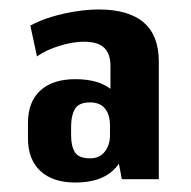

<svg xmlns="http://www.w3.org/2000/svg" viewBox="-20 -738 402 405"><path d="M213 -486V-599Q213 -624 200 -637Q187 -650 157 -650Q134 -650 106 -641.5Q78 -633 58 -619L44 -684Q64 -695 89 -702.5Q114 -710 140 -714Q166 -718 188 -718Q315 -718 315 -608V-360H237ZM139 -353Q91 -353 65 -377.5Q39 -402 39 -446V-479Q39 -523 65 -547Q91 -571 139 -571Q190 -571 217.5 -547Q245 -523 245 -480V-446Q245 -402 217.5 -377.5Q190 -353 139 -353ZM170 -404Q190 -404 201 -418Q212 -432 212 -453V-473Q212 -496 201.5 -509Q191 -522 170 -522Q146 -522 138 -508Q130 -494 130 -472V-452Q130 -430 138 -417Q146 -404 170 -404Z"/></svg>

Font: Pathway Extreme Condensed
Style: Bold
Weight: 700
Width: 3
Version: Version 1.001;gftools[0.9.26]